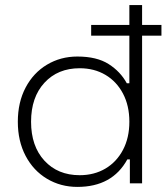

<svg xmlns="http://www.w3.org/2000/svg" viewBox="-20 -720 660 754"><path d="M538 0H490V-94H480Q421 14 284 14Q218 14 164.5 -18Q111 -50 80.5 -108Q50 -166 50 -242Q50 -318 80.5 -376Q111 -434 164.5 -466Q218 -498 284 -498Q360 -498 406.5 -468.5Q453 -439 478 -393H488V-700H538ZM293 -452Q207 -452 154.5 -395Q102 -338 102 -242Q102 -146 154.5 -89Q207 -32 293 -32Q350 -32 394 -58Q438 -84 463 -131.5Q488 -179 488 -242Q488 -305 463 -352.5Q438 -400 394 -426Q350 -452 293 -452ZM614 -622V-580H338V-622Z"/></svg>

Font: Space Grotesk Variable
Style: Regular
Weight: 400
Designer: Florian Karsten (Space Grotesk), Colophon Foundry (Space Mono)
Foundry: Florian Karsten
Version: Version 1.106